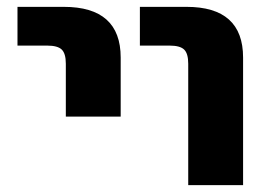

<svg xmlns="http://www.w3.org/2000/svg" viewBox="-20 -540 790 560"><path d="M388 -407V-520H524Q689 -520 689 -372V0H529V-354Q529 -384 517 -395.5Q505 -407 475 -407ZM31 -407V-520H166Q332 -520 332 -372V-200H172V-354Q172 -384 160 -395.5Q148 -407 118 -407Z"/></svg>

Font: Mplus 1p ExtraBold
Style: Regular
Weight: 800
Version: Version 1.061